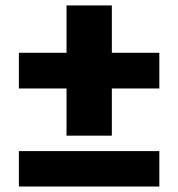

<svg xmlns="http://www.w3.org/2000/svg" viewBox="-20 -679 649 699"><path d="M48.8 -356.9V-486.8H222.2V-659.2H387.2V-486.8H560.1V-356.9H387.2V-185.1H222.2V-356.9ZM48.8 0V-128.9H560.1V0Z"/></svg>

Font: LT Superior Black
Style: Regular
Weight: 900
Designer: Daniel Lyons
Foundry: LyonsType
Version: Version 2.005